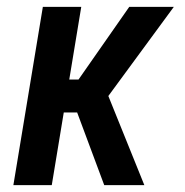

<svg xmlns="http://www.w3.org/2000/svg" viewBox="-20 -540 540 560"><path d="M19 0 105 -520H217L182 -308H209L357 -520H487L296 -260L401 0H284L205 -212H166L131 0Z"/></svg>

Font: Iosevka SS18
Style: Bold Italic
Weight: 700
Italic angle: -9°
Monospace: yes
Designer: Belleve Invis
Foundry: Belleve Invis
Version: Version 25.1.1; ttfautohint (v1.8.4)